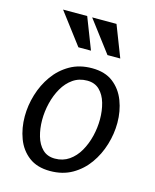

<svg xmlns="http://www.w3.org/2000/svg" viewBox="-113 -809 724 899"><g transform="rotate(15 249.5 -360.0)"><path d="M216 13Q153 13 113 -17.5Q73 -48 54.5 -97.5Q36 -147 36 -204Q36 -257 52 -310Q68 -363 99 -406.5Q130 -450 176 -476.5Q222 -503 283 -503Q346 -503 385.5 -472.5Q425 -442 444 -392.5Q463 -343 463 -286Q463 -233 447 -180Q431 -127 400 -83.5Q369 -40 323 -13.5Q277 13 216 13ZM223 -49Q262 -49 291.5 -69.5Q321 -90 340.5 -124Q360 -158 370 -199Q380 -240 380 -281Q380 -323 369.5 -359.5Q359 -396 336 -418.5Q313 -441 276 -441Q237 -441 207.5 -420.5Q178 -400 158.5 -366Q139 -332 129 -291Q119 -250 119 -209Q119 -167 129.5 -130.5Q140 -94 163 -71.5Q186 -49 223 -49ZM339 -733 398 -581H336L221 -733ZM197 -733 256 -581H195L80 -733Z"/></g></svg>

Font: Rosario
Style: Italic
Weight: 400
Italic angle: -8.05°
Designer: Hector Gatti
Foundry: Omnibus Type
Version: Version 1.201